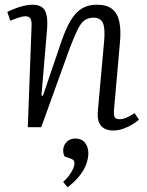

<svg xmlns="http://www.w3.org/2000/svg" viewBox="-20 -540 626 815"><path d="M570 -32Q559 -22 540.5 -11Q522 0 501.5 7Q481 14 461 14Q427 14 409.5 -5.5Q392 -25 395 -65L422 -365Q427 -421 416.5 -443Q406 -465 377 -465Q354 -465 338.5 -453.5Q323 -442 309.5 -414.5Q296 -387 277 -338L155 0H98L114 -429Q115 -451 109.5 -461Q104 -471 87 -471Q77 -471 61.5 -466Q46 -461 24 -452L11 -489Q22 -495 40.5 -502.5Q59 -510 79.5 -515Q100 -520 117 -520Q158 -520 171 -494.5Q184 -469 180 -419L156 -135L162 -133L241 -365Q260 -420 280.5 -454Q301 -488 327.5 -504Q354 -520 391 -520Q434 -520 457 -501Q480 -482 487 -445.5Q494 -409 489 -358L464 -75Q462 -53 466.5 -43.5Q471 -34 488 -34Q502 -34 518 -41Q534 -48 551 -60ZM267 255 248 232Q262 220 272.5 206Q283 192 289.5 178Q296 164 296 153Q296 146 293 141.5Q290 137 282 134L254 124Q246 107 249 89.5Q252 72 265.5 60Q279 48 300 48Q326 48 340.5 65.5Q355 83 355 111Q355 132 346 157Q337 182 317 207Q297 232 267 255Z"/></svg>

Font: Literata 24pt Light
Style: Italic
Weight: 300
Italic angle: -2°
Designer: Latin by Veronika Burian and Jose Scaglione. Greek by Irene Vlachou. Cyrillic by Vera Evstafieva
Foundry: TypeTogether
Version: Version 3.103;gftools[0.9.29]